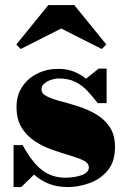

<svg xmlns="http://www.w3.org/2000/svg" viewBox="-20 -748 509 778"><path d="M228 -632.5 64 -549.5 46 -567.5 176 -727.5H281L411 -567.5L392 -549.5ZM66 10H35V-160H72Q109.5 -90.5 149.8 -59.2Q190 -28 244 -28Q281.5 -28 310.8 -38.2Q340 -48.5 340 -70Q340 -87 318.8 -97.5Q297.5 -108 264.2 -117.8Q231 -127.5 193.5 -140.5Q156 -153.5 122.8 -174.8Q89.5 -196 68.2 -229.8Q47 -263.5 47 -315Q47 -362 70 -396.5Q93 -431 131.5 -450Q170 -469 217 -469Q251.5 -469 279 -458Q306.5 -447 328.5 -429L380 -470H412V-330H376Q356 -356 335 -378.8Q314 -401.5 286.2 -415.8Q258.5 -430 218 -430Q204 -430 187.8 -424.8Q171.5 -419.5 159.8 -409.8Q148 -400 148 -386Q148 -368.5 169.5 -357.8Q191 -347 225 -338Q259 -329 297 -317Q335 -305 369 -285.2Q403 -265.5 424.5 -233.5Q446 -201.5 446 -152Q446 -92.5 416.2 -57Q386.5 -21.5 342 -5.8Q297.5 10 254 10Q212.5 10 179 -3Q145.5 -16 118 -40.5ZM54 -127Q55.5 -125 57.5 -123Q56 -125.5 54.5 -128Q54.5 -128 54 -127Z"/></svg>

Font: Bodoni* 06pt Fatface
Style: Regular
Weight: 900
Version: Version 2.3